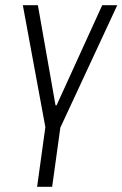

<svg xmlns="http://www.w3.org/2000/svg" viewBox="-20 -720 472 740"><path d="M68 -700H126L194 -314H198L374 -700H432L213 -229H155ZM159 -260H217L181 0H123Z"/></svg>

Font: Pathway Extreme Condensed Thin
Style: Italic
Weight: 250
Width: 3
Italic angle: -8°
Version: Version 1.001;gftools[0.9.26]